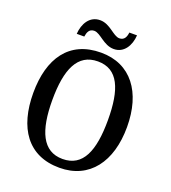

<svg xmlns="http://www.w3.org/2000/svg" viewBox="-161 -1024 1024 1152"><g transform="rotate(20 351.0 -448.0)"><path d="M414 -771C479 -771 514 -830 518 -896H469C466 -869 456 -843 424 -843C384 -843 345 -906 280 -906C213 -906 179 -846 175 -781H223C227 -808 236 -834 268 -834C309 -834 348 -771 414 -771ZM351 10C543 10 650 -137 650 -358C650 -580 543 -725 352 -725C149 -725 51 -580 51 -359C51 -137 149 10 351 10ZM351 -46C223 -46 173 -162 173 -358C173 -555 223 -669 352 -669C481 -669 528 -555 528 -358C528 -162 481 -46 351 -46Z"/></g></svg>

Font: Noto Serif Ethiopic SemiCondensed Medium
Style: Regular
Weight: 500
Width: 4
Designer: Monotype Design Team
Foundry: Monotype Imaging Inc.
Version: Version 2.102